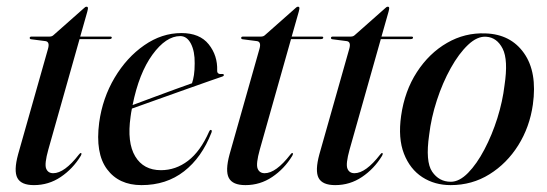

<svg xmlns="http://www.w3.org/2000/svg" viewBox="-20 -543 1630 572"><path d="M115.5 -420.5 73 -426Q68.5 -426.5 68.5 -430Q68.5 -434 74 -434H127.5Q135 -434 139.5 -438.5L230.5 -519Q234 -523 238 -523Q242 -523 242 -518.5Q242 -515.5 240 -508L219 -434H308.5Q313 -434 313 -431Q313 -426.5 305.5 -426.5H217L124 -97.5Q112 -54.5 117.5 -40.8Q123 -27 138.5 -27Q172 -27 215 -82.5Q219 -88 221.5 -87Q224.5 -86 220.5 -78.5Q197 -40 161 -15.8Q125 8.5 81 8.5Q43 8.5 31.8 -12.8Q20.5 -34 34 -83.5L123 -397.5Q129 -418.5 115.5 -420.5Z M610 -148Q581 -73.5 528.2 -32.5Q475.5 8.5 401.5 8.5Q334 8.5 298.8 -39Q263.5 -86.5 275.5 -178Q285.5 -251 321.5 -311.5Q357.5 -372 409.8 -408.2Q462 -444.5 520.5 -444.5Q575 -444.5 601.8 -411Q628.5 -377.5 627 -333Q626.5 -321 641 -322.5Q646 -323 647 -320Q647.5 -317 642.5 -315Q636 -313 605.5 -302.2Q575 -291.5 532.8 -276.5Q490.5 -261.5 447.2 -246Q404 -230.5 373 -219.5Q370.5 -207.5 369 -195.5Q358 -118.5 382.8 -77.2Q407.5 -36 459.5 -36Q503.5 -36 540.2 -64Q577 -92 603 -151Q605.5 -156.5 608.5 -156Q612.5 -155 610 -148ZM517 -435.5Q474.5 -435.5 434.2 -380.2Q394 -325 375 -230Q402.5 -240.5 437.2 -253.2Q472 -266 503.2 -277.5Q534.5 -289 552 -295Q555.5 -305 557.8 -319.5Q560 -334 560 -354.5Q560.5 -390 548.8 -412.8Q537 -435.5 517 -435.5Z M745.5 -420.5 703 -426Q698.5 -426.5 698.5 -430Q698.5 -434 704 -434H757.5Q765 -434 769.5 -438.5L860.5 -519Q864 -523 868 -523Q872 -523 872 -518.5Q872 -515.5 870 -508L849 -434H938.5Q943 -434 943 -431Q943 -426.5 935.5 -426.5H847L754 -97.5Q742 -54.5 747.5 -40.8Q753 -27 768.5 -27Q802 -27 845 -82.5Q849 -88 851.5 -87Q854.5 -86 850.5 -78.5Q827 -40 791 -15.8Q755 8.5 711 8.5Q673 8.5 661.8 -12.8Q650.5 -34 664 -83.5L753 -397.5Q759 -418.5 745.5 -420.5Z M1013 -420.5 970.5 -426Q966 -426.5 966 -430Q966 -434 971.5 -434H1025Q1032.5 -434 1037 -438.5L1128 -519Q1131.5 -523 1135.5 -523Q1139.5 -523 1139.5 -518.5Q1139.5 -515.5 1137.5 -508L1116.5 -434H1206Q1210.5 -434 1210.5 -431Q1210.5 -426.5 1203 -426.5H1114.5L1021.5 -97.5Q1009.5 -54.5 1015 -40.8Q1020.5 -27 1036 -27Q1069.5 -27 1112.5 -82.5Q1116.5 -88 1119 -87Q1122 -86 1118 -78.5Q1094.5 -40 1058.5 -15.8Q1022.5 8.5 978.5 8.5Q940.5 8.5 929.2 -12.8Q918 -34 931.5 -83.5L1020.5 -397.5Q1026.5 -418.5 1013 -420.5Z M1426.5 -443.5Q1501.5 -441 1541.2 -384.5Q1581 -328 1567.5 -231.5Q1558 -164.5 1524 -110.2Q1490 -56 1438.2 -23.8Q1386.5 8.5 1322.5 8.5Q1275 8.5 1238.2 -15.2Q1201.5 -39 1183.5 -85Q1165.5 -131 1175 -198Q1185.5 -272 1222 -328.2Q1258.5 -384.5 1311.8 -415.2Q1365 -446 1426.5 -443.5ZM1323 -1.5Q1348.5 -1.5 1374.5 -28Q1400.5 -54.5 1423.2 -97.8Q1446 -141 1461.8 -191.2Q1477.5 -241.5 1483 -288.5Q1494.5 -364.5 1477.5 -398Q1460.5 -431.5 1428.5 -433.5Q1402 -435.5 1374.5 -409.5Q1347 -383.5 1322.8 -340Q1298.5 -296.5 1281.5 -244.2Q1264.5 -192 1258.5 -141Q1247 -61.5 1267.5 -31.5Q1288 -1.5 1323 -1.5Z"/></svg>

Font: Fraunces 144pt
Style: Italic
Weight: 400
Italic angle: -16°
Version: Version 1.000;[b76b70a41]